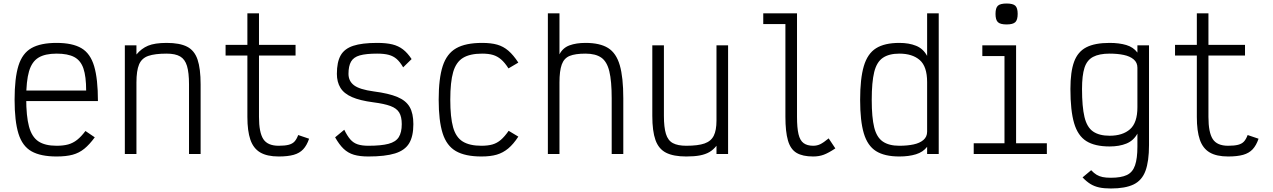

<svg xmlns="http://www.w3.org/2000/svg" viewBox="-20 -876 7240 1092"><path d="M302 14Q211 14 159 -15.5Q107 -45 85 -116Q63 -187 63 -309Q63 -432 85 -502.5Q107 -573 159 -602.5Q211 -632 302 -632Q392 -632 443 -602Q494 -572 515.5 -499.5Q537 -427 537 -301H92V-361H470Q470 -441 454.5 -486.5Q439 -532 402.5 -551.5Q366 -571 302 -571Q236 -571 198.5 -548Q161 -525 145 -470Q129 -415 129 -318Q129 -215 145 -156Q161 -97 198.5 -72Q236 -47 302 -47Q340 -47 367.5 -54.5Q395 -62 418.5 -80.5Q442 -99 466 -131L519 -95Q489 -54 459.5 -30Q430 -6 393 4Q356 14 302 14Z M690 0V-618H756V-566Q784 -600 822 -616Q860 -632 928 -632Q1002 -632 1044 -610.5Q1086 -589 1103.5 -537.5Q1121 -486 1121 -396V0H1055V-396Q1055 -463 1043.5 -501Q1032 -539 1004.5 -555Q977 -571 928 -571Q861 -571 823.5 -558Q786 -545 771 -509.5Q756 -474 756 -407V0Z M1565 14Q1499 14 1460 -9Q1421 -32 1404 -81.5Q1387 -131 1387 -211V-560H1263V-621H1387V-800H1453V-621H1661V-560H1453V-211Q1453 -123 1477.5 -85Q1502 -47 1565 -47Q1600 -47 1621.5 -52.5Q1643 -58 1655 -71Q1667 -84 1676 -108L1738 -87Q1725 -49 1704.5 -27Q1684 -5 1650.5 4.5Q1617 14 1565 14Z M2075 14Q2026 14 1992.5 4Q1959 -6 1934 -30Q1909 -54 1886 -95L1938 -138Q1955 -103 1972.5 -83Q1990 -63 2014.5 -55Q2039 -47 2075 -47Q2148 -47 2189.5 -58Q2231 -69 2248 -96Q2265 -123 2265 -170Q2265 -212 2250.5 -236Q2236 -260 2201 -273Q2166 -286 2104 -294Q2027 -304 1981.5 -324Q1936 -344 1916 -377Q1896 -410 1896 -456Q1896 -523 1917.5 -561Q1939 -599 1989 -615.5Q2039 -632 2125 -632Q2177 -632 2211.5 -623.5Q2246 -615 2272 -595Q2298 -575 2321 -540L2273 -493Q2255 -524 2236 -540.5Q2217 -557 2191 -564Q2165 -571 2125 -571Q2062 -571 2026.5 -561Q1991 -551 1976.5 -525.5Q1962 -500 1962 -456Q1962 -415 1993.5 -391Q2025 -367 2106 -356Q2191 -345 2240 -324.5Q2289 -304 2310 -267.5Q2331 -231 2331 -170Q2331 -101 2307 -61Q2283 -21 2227 -3.5Q2171 14 2075 14Z M2718 14Q2626 14 2573 -16.5Q2520 -47 2497.5 -118Q2475 -189 2475 -309Q2475 -430 2498 -500.5Q2521 -571 2574.5 -601.5Q2628 -632 2722 -632Q2773 -632 2808 -622Q2843 -612 2871.5 -587.5Q2900 -563 2928 -520L2872 -487Q2851 -520 2830 -538Q2809 -556 2784 -563.5Q2759 -571 2722 -571Q2653 -571 2613.5 -547Q2574 -523 2557.5 -466.5Q2541 -410 2541 -309Q2541 -209 2557 -152Q2573 -95 2612 -71Q2651 -47 2718 -47Q2755 -47 2781 -54.5Q2807 -62 2828.5 -80.5Q2850 -99 2873 -132L2928 -99Q2900 -56 2870.5 -31.5Q2841 -7 2805.5 3.5Q2770 14 2718 14Z M3096 0V-800H3162V-567Q3181 -604 3219 -618Q3257 -632 3310 -632Q3392 -632 3438.5 -603Q3485 -574 3505 -505Q3525 -436 3525 -317V0H3459V-317Q3459 -415 3445.5 -470.5Q3432 -526 3399.5 -548.5Q3367 -571 3310 -571Q3252 -571 3220 -558Q3188 -545 3175 -509Q3162 -473 3162 -407V0Z M3883 14Q3810 14 3768 -7.5Q3726 -29 3708 -79.5Q3690 -130 3690 -217V-618H3756V-217Q3756 -152 3767.5 -114.5Q3779 -77 3807 -62Q3835 -47 3883 -47Q3950 -47 3987 -60Q4024 -73 4039.5 -104Q4055 -135 4055 -190V-618H4121V0H4055V-47Q4037 -24 4014.5 -11Q3992 2 3960.5 8Q3929 14 3883 14Z M4605 14Q4545 14 4510.5 -6.5Q4476 -27 4461.5 -77Q4447 -127 4447 -212V-739H4321V-800H4513V-212Q4513 -149 4521.5 -113Q4530 -77 4550.5 -62Q4571 -47 4605 -47Q4627 -47 4645.5 -56Q4664 -65 4693 -89L4731 -32Q4692 -6 4665 4Q4638 14 4605 14Z M5095 14Q5011 14 4962.5 -16.5Q4914 -47 4893 -117.5Q4872 -188 4872 -308Q4872 -429 4893 -500Q4914 -571 4962.5 -601.5Q5011 -632 5095 -632Q5150 -632 5190.5 -615.5Q5231 -599 5253 -558V-800H5319V0H5253V-41Q5230 -11 5189.5 1.5Q5149 14 5095 14ZM5095 -47Q5140 -47 5175.5 -54.5Q5211 -62 5232 -80Q5253 -98 5253 -127V-409Q5253 -498 5211 -534.5Q5169 -571 5095 -571Q5036 -571 5001 -547Q4966 -523 4952 -466Q4938 -409 4938 -308Q4938 -208 4952 -151.5Q4966 -95 5001 -71Q5036 -47 5095 -47Z M5693 0V-599L5734 -557H5567V-618H5759V0ZM5518 0V-61H5934V0ZM5705 -737Q5669 -737 5655.5 -750Q5642 -763 5642 -797Q5642 -831 5655.5 -843.5Q5669 -856 5705 -856Q5741 -856 5754.5 -843.5Q5768 -831 5768 -797Q5768 -763 5754.5 -750Q5741 -737 5705 -737Z M6298 196Q6259 196 6231.5 190Q6204 184 6182 170.5Q6160 157 6137 133L6186 92Q6202 109 6217 118Q6232 127 6251 131Q6270 135 6298 135Q6356 135 6389 119.5Q6422 104 6435.5 64.5Q6449 25 6449 -42V-116Q6427 -76 6386.5 -59.5Q6346 -43 6291 -43Q6207 -43 6158.5 -73.5Q6110 -104 6089 -175.5Q6068 -247 6068 -370Q6068 -468 6089 -525Q6110 -582 6158.5 -607Q6207 -632 6291 -632Q6345 -632 6385.5 -620Q6426 -608 6449 -577V-618H6515V-51Q6515 41 6495 95.5Q6475 150 6427.5 173Q6380 196 6298 196ZM6291 -104Q6365 -104 6407 -141Q6449 -178 6449 -266V-491Q6449 -520 6428 -538Q6407 -556 6371.5 -563.5Q6336 -571 6291 -571Q6232 -571 6197 -552.5Q6162 -534 6148 -490.5Q6134 -447 6134 -370Q6134 -269 6148 -210.5Q6162 -152 6197 -128Q6232 -104 6291 -104Z M6965 14Q6899 14 6860 -9Q6821 -32 6804 -81.5Q6787 -131 6787 -211V-560H6663V-621H6787V-800H6853V-621H7061V-560H6853V-211Q6853 -123 6877.5 -85Q6902 -47 6965 -47Q7000 -47 7021.5 -52.5Q7043 -58 7055 -71Q7067 -84 7076 -108L7138 -87Q7125 -49 7104.5 -27Q7084 -5 7050.5 4.5Q7017 14 6965 14Z"/></svg>

Font: Victor Mono Light
Style: Regular
Weight: 300
Monospace: yes
Designer: Rune Bjørnerås
Version: Version 1.561;gftools[0.9.30]